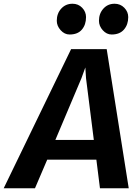

<svg xmlns="http://www.w3.org/2000/svg" viewBox="-74 -1011 741 1031"><path d="M113.8 0H-54.2L307.7 -747H499L617.3 0H462.8L443.5 -153.5H179.5ZM363.5 -591.4 223.3 -259.6H429.8L387.9 -591.2L384.2 -648.8ZM299.7 -825.7Q272.5 -825.7 251.7 -848.8Q230.9 -872 230.9 -899.5Q230.9 -938.8 254.9 -964.9Q278.8 -990.9 315.4 -990.9Q346.6 -990.9 367.3 -969.3Q388 -947.6 388 -919.1Q388 -878.3 365.6 -852Q343.2 -825.7 299.7 -825.7ZM525.5 -825.7Q498.6 -825.7 478 -848.5Q457.4 -871.3 457.4 -899.5Q457.4 -938.1 481 -964.5Q504.7 -990.9 541.2 -990.9Q572.5 -990.9 593.5 -969.3Q614.6 -947.6 614.6 -919.1Q614.6 -879 591.7 -852.3Q568.7 -825.7 525.5 -825.7Z"/></svg>

Font: Merriweather Sans Variable Regular
Style: Italic
Weight: 300
Italic angle: -8°
Designer: Eben Sorkin
Foundry: Eben Sorkin
Version: Version 2.001